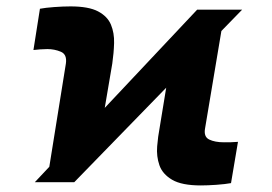

<svg xmlns="http://www.w3.org/2000/svg" viewBox="-20 -558 833 588"><path d="M86.6 0 131 -47.2 181.8 -363.6Q185.7 -391.3 166.4 -399.5Q147 -407.7 125 -407.7Q114 -407.7 103.3 -406.8Q92.7 -405.9 82.4 -404.8L102.3 -531.2Q119 -534.4 146.1 -536.4Q173.3 -538.4 196 -538.4Q251.4 -538.4 280.4 -523.1Q309.3 -507.8 319.8 -482.4Q330.3 -457 329.4 -426.1Q328.5 -395.2 323.9 -363.6L300.8 -227.6L583.8 -528.4H721.6L658 -463.1L608 -164.8Q603.3 -139.2 620.7 -130.7Q638.1 -122.2 666.2 -122.2Q674.4 -122.2 685.5 -122.3Q696.7 -122.5 708.8 -123.6L687.5 2.8Q670.1 6 642.6 8Q615.1 9.9 595.2 9.9Q536.6 9.9 507.1 -7.5Q477.6 -24.9 468.2 -52Q458.8 -79.2 461.3 -109.7Q463.8 -140.3 468.8 -166.2L489 -289.4L207.4 0Z"/></svg>

Font: Inter UI Black
Style: Italic
Weight: 900
Italic angle: -9.39999°
Designer: Rasmus Andersson
Foundry: rsms
Version: 3.2;8d6f07862